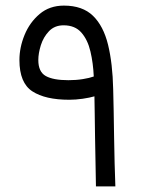

<svg xmlns="http://www.w3.org/2000/svg" viewBox="-20 -665 515 685"><path d="M227.1 -309.1Q141.6 -309.1 95.5 -339.1Q49.3 -369.1 49.3 -450.7Q49.3 -495.6 67.6 -540.3Q85.9 -585 121.3 -615Q156.7 -645 208 -645Q274.4 -645 311.8 -608.6Q349.1 -572.3 365.5 -505.4Q381.8 -438.5 383.8 -346.7Q384.8 -315.4 385.5 -271.7Q386.2 -228 387 -179.4Q387.7 -130.9 388.9 -84Q390.1 -37.1 391.6 0H322.3Q321.8 -37.6 320.8 -84Q319.8 -130.4 319.1 -176.8Q318.4 -223.1 317.9 -261.7Q317.4 -300.3 316.9 -321.3Q300.3 -316.4 275.1 -312.7Q250 -309.1 227.1 -309.1ZM224.1 -378.9Q251.5 -378.9 275.6 -382.8Q299.8 -386.7 314.5 -392.1Q312.5 -439.5 302.7 -481.2Q293 -522.9 270.3 -548.8Q247.6 -574.7 207 -574.7Q174.8 -574.7 154.8 -553.7Q134.8 -532.7 125.7 -503.7Q116.7 -474.6 116.7 -450.7Q116.7 -408.7 143.3 -393.8Q169.9 -378.9 224.1 -378.9Z"/></svg>

Font: Vazirmatn UI FD Light
Style: Regular
Weight: 300
Designer: Saber Rastikerdar
Foundry: Saber Rastikerdar
Version: Version 33.003